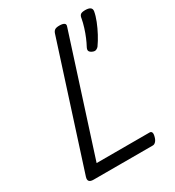

<svg xmlns="http://www.w3.org/2000/svg" viewBox="-218 -1065 1087 1192"><g transform="rotate(-30 325.0 -469.0)"><path d="M98 0Q53 0 66 -40L345 -908Q350 -922 360 -928.5Q370 -935 392 -935Q415 -935 426 -928Q437 -921 431 -905L166 -80H546Q557 -80 561 -70.5Q565 -61 559 -40Q554 -21 544 -10.5Q534 0 523 0ZM487 -693Q472 -700 468.5 -710Q465 -720 475 -738Q485 -756 497 -784.5Q509 -813 519 -845Q529 -877 534 -905Q536 -922 545 -930Q554 -938 579 -938Q603 -938 614.5 -930Q626 -922 624 -905Q619 -875 604.5 -838.5Q590 -802 571 -766.5Q552 -731 532 -703Q527 -696 515.5 -690.5Q504 -685 487 -693Z"/></g></svg>

Font: Playwrite DE LA
Style: Regular
Weight: 400
Designer: Veronika Burian, José Scaglione
Foundry: TypeTogether
Version: Version 1.002